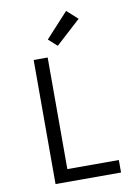

<svg xmlns="http://www.w3.org/2000/svg" viewBox="-104 -1052 808 1120"><g transform="rotate(-10 300.0 -492.0)"><path d="M132 0V-735H215V-74H520V0ZM285 -792 234 -838 368 -984 432 -926Z"/></g></svg>

Font: Zed Sans Extended
Style: Regular
Weight: 400
Width: 7
Designer: Belleve Invis
Foundry: Belleve Invis
Version: Version 1.0.0; ttfautohint (v1.8.4)